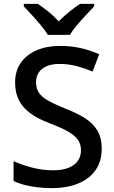

<svg xmlns="http://www.w3.org/2000/svg" viewBox="-20 -961 590 991"><path d="M505 -193Q505 -129 474 -84Q443 -39 385 -14.5Q327 10 247 10Q208 10 172 5.5Q136 1 105 -7Q74 -15 50 -27V-129Q90 -111 144 -96.5Q198 -82 254 -82Q302 -82 334 -95Q366 -108 382 -131Q398 -154 398 -185Q398 -218 381.5 -240.5Q365 -263 330.5 -282.5Q296 -302 238 -324Q198 -339 165.5 -357.5Q133 -376 108.5 -401Q84 -426 71 -459Q58 -492 58 -536Q58 -595 87.5 -637Q117 -679 169 -701.5Q221 -724 290 -724Q348 -724 397.5 -712.5Q447 -701 492 -681L458 -592Q417 -609 375 -620Q333 -631 287 -631Q247 -631 220 -619Q193 -607 179.5 -586Q166 -565 166 -537Q166 -504 181 -482Q196 -460 229 -441.5Q262 -423 316 -401Q376 -378 418.5 -351Q461 -324 483 -286.5Q505 -249 505 -193ZM227 -781Q213 -804 191 -830.5Q169 -857 145 -883Q121 -909 103 -928V-941H175Q201 -924 229.5 -901Q258 -878 283 -851Q310 -878 338.5 -901Q367 -924 393 -941H466V-928Q448 -909 423.5 -883Q399 -857 376.5 -830.5Q354 -804 341 -781Z"/></svg>

Font: Noto Sans Cham Medium
Style: Regular
Weight: 500
Version: Version 2.002